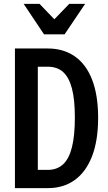

<svg xmlns="http://www.w3.org/2000/svg" viewBox="-20 -970 559 990"><path d="M125 0V-94H226Q274 -94 305 -122.5Q336 -151 351 -211Q366 -271 366 -364Q366 -456 351 -513.5Q336 -571 305.5 -598.5Q275 -626 226 -626H131V-720H226Q307 -720 365.5 -679.5Q424 -639 455 -559Q486 -479 486 -362Q486 -245 454.5 -164Q423 -83 365 -41.5Q307 0 227 0ZM57 0V-720H175V0ZM207 -793 102 -950H184L303 -826H217L337 -950H419L313 -793Z"/></svg>

Font: Instrument Sans Condensed SemiBold
Style: Regular
Weight: 600
Width: 3
Designer: Rodrigo Fuenzalida
Foundry: fragTYPE
Version: Version 1.000;gftools[0.9.28]